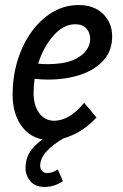

<svg xmlns="http://www.w3.org/2000/svg" viewBox="-20 -545 487 760"><path d="M30 -170Q30 -243 50 -307Q70 -371 105.5 -420Q141 -469 188.5 -497Q236 -525 291 -525Q353 -525 388.5 -489.5Q424 -454 424 -401Q424 -345 390.5 -307Q357 -269 299.5 -249.5Q242 -230 170 -230Q144 -230 117 -233Q113 -205 113 -177Q113 -128 135 -97.5Q157 -67 195 -67Q224 -67 254.5 -85Q285 -103 313 -138L362 -80Q320 -35 272 -12.5Q224 10 182 10Q110 10 70 -40Q30 -90 30 -170ZM278 -449Q231 -449 191.5 -404Q152 -359 131 -293Q140 -292 149 -291.5Q158 -291 167 -291Q229 -291 266 -306Q303 -321 320 -343.5Q337 -366 337 -390Q337 -416 322 -432.5Q307 -449 278 -449ZM81 121Q81 78 105 47.5Q129 17 160 0H236Q139 55 139 111Q139 122 146 131Q153 140 166 140Q187 140 209 126L229 172Q195 195 157 195Q119 195 100 172Q81 149 81 121Z"/></svg>

Font: Radio Canada Condensed
Style: Italic
Weight: 400
Width: 3
Italic angle: -12°
Designer: Charles Daoud, Etienne Aubert Bonn, Alexandre Saumier Demers, Jacques Le Bailly
Foundry: Radio-Canada
Version: Version 2.104; ttfautohint (v1.8.4.7-5d5b);gftools[0.9.28.de